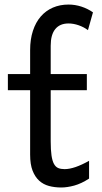

<svg xmlns="http://www.w3.org/2000/svg" viewBox="-20 -811 448 843"><path d="M361.3 -415H202.6V-190.4Q202.6 -152.8 206.1 -128.9Q209.5 -105 216.8 -91.6Q224.1 -78.1 235.6 -73.2Q247.1 -68.4 263.7 -68.4Q284.7 -68.4 311.8 -77.6Q338.9 -86.9 371.1 -105V-26.9Q337.4 -4.9 306.2 3.7Q274.9 12.2 249 12.2Q220.2 12.2 195.3 5.6Q170.4 -1 152.1 -17.6Q133.8 -34.2 123 -61.8Q112.3 -89.4 112.3 -131.8V-415H14.6V-485.8H112.3V-590.8Q112.3 -638.2 124.5 -675.5Q136.7 -712.9 158.9 -738.5Q181.2 -764.2 212.2 -777.6Q243.2 -791 280.8 -791Q309.6 -791 337.4 -782Q365.2 -772.9 388.2 -756.8L366.2 -678.7Q347.7 -692.4 325 -700.2Q302.2 -708 280.8 -708Q242.7 -708 222.7 -683.3Q202.6 -658.7 202.6 -610.4V-485.8H361.3Z"/></svg>

Font: Andika Afr
Style: Regular
Weight: 400
Designer: Victor Gaultney, Annie Olsen, Julie Remington, Don Collingsworth, Eric Hays, Becca Hirsbrunner
Foundry: SIL International
Version: Version 5.000